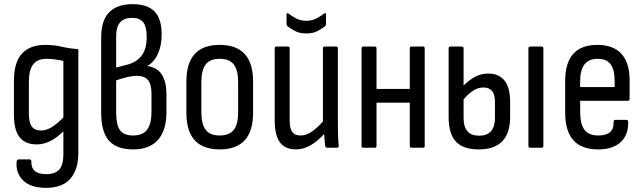

<svg xmlns="http://www.w3.org/2000/svg" viewBox="-20 -711 3095 924"><path d="M201 193Q127 193 91 157Q55 121 60 68Q61 60 64 58Q67 56 72 56H123Q131 56 131 67Q129 127 202 127Q246 127 265.5 104.5Q285 82 285 32V-18Q285 -35 285 -49Q285 -63 285 -77L284 -78Q221 -16 158 -16Q101 -16 74 -51Q47 -86 47 -159V-320Q47 -411 85.5 -453Q124 -495 198 -495Q239 -495 275.5 -486.5Q312 -478 357 -474V26Q357 104 319 148.5Q281 193 201 193ZM179 -83Q225 -83 285 -146V-418Q267 -422 244.5 -425Q222 -428 205 -428Q160 -428 139.5 -401Q119 -374 119 -317V-164Q119 -121 133 -102Q147 -83 179 -83Z M621 8Q541 8 504 -34.5Q467 -77 467 -167V-533Q467 -691 619 -691Q690 -691 724 -655.5Q758 -620 758 -546Q758 -491 739.5 -451Q721 -411 689 -394V-393Q736 -387 758.5 -352.5Q781 -318 781 -257V-171Q781 -84 740.5 -38Q700 8 621 8ZM539 -386 597 -401Q639 -413 662.5 -444.5Q686 -476 686 -533Q686 -582 669.5 -603.5Q653 -625 615 -625Q539 -625 539 -538ZM621 -59Q667 -59 688 -87Q709 -115 709 -172V-260Q709 -306 692 -326Q675 -346 638 -346Q618 -346 592 -340Q566 -334 539 -324V-170Q539 -111 557 -85Q575 -59 621 -59Z M1037 8Q877 8 877 -168V-319Q877 -495 1037 -495Q1198 -495 1198 -319V-168Q1198 8 1037 8ZM1037 -59Q1084 -59 1105 -86Q1126 -113 1126 -171V-315Q1126 -374 1105 -401Q1084 -428 1037 -428Q991 -428 970 -401Q949 -374 949 -315V-171Q949 -113 970 -86Q991 -59 1037 -59Z M1405 8Q1351 8 1326.5 -27Q1302 -62 1302 -131V-478Q1302 -487 1310 -487H1366Q1374 -487 1374 -478V-133Q1374 -92 1386.5 -75.5Q1399 -59 1426 -59Q1453 -59 1478.5 -76Q1504 -93 1534 -126V-478Q1534 -487 1542 -487H1598Q1606 -487 1606 -478V-121Q1606 -83 1607 -56Q1608 -29 1610 -11Q1611 0 1602 0H1554Q1546 0 1545 -9Q1542 -35 1540 -66Q1508 -31 1474 -11.5Q1440 8 1405 8ZM1454 -550Q1420 -550 1397.5 -563Q1375 -576 1363 -585Q1359 -589 1359 -597V-641Q1359 -646 1362 -647.5Q1365 -649 1368 -646Q1383 -634 1405 -622.5Q1427 -611 1454 -611Q1482 -611 1503.5 -622.5Q1525 -634 1540 -646Q1544 -649 1546.5 -647.5Q1549 -646 1549 -641V-597Q1549 -589 1545 -585Q1532 -575 1510 -562.5Q1488 -550 1454 -550Z M1728 0Q1720 0 1720 -9V-478Q1720 -487 1728 -487H1784Q1792 -487 1792 -478V-283H1952V-478Q1952 -487 1961 -487H2016Q2024 -487 2024 -478V-9Q2024 0 2016 0H1961Q1952 0 1952 -9V-217H1792V-9Q1792 0 1784 0Z M2284 8Q2209 8 2174 -29.5Q2139 -67 2139 -149V-478Q2139 -487 2147 -487H2203Q2211 -487 2211 -478V-299Q2236 -325 2265.5 -341Q2295 -357 2330 -357Q2380 -357 2407.5 -324Q2435 -291 2435 -220V-148Q2435 8 2284 8ZM2211 -143Q2211 -58 2286 -58Q2362 -58 2362 -144V-220Q2362 -257 2347.5 -273.5Q2333 -290 2307 -290Q2280 -290 2256 -274Q2232 -258 2211 -233ZM2531 0Q2523 0 2523 -9V-478Q2523 -487 2531 -487H2587Q2595 -487 2595 -478V-9Q2595 0 2587 0Z M2858 8Q2700 8 2700 -168V-322Q2700 -495 2855 -495Q2931 -495 2970.5 -452Q3010 -409 3010 -325V-235Q3010 -226 3002 -226H2772V-176Q2772 -114 2792.5 -86.5Q2813 -59 2860 -59Q2935 -59 2933 -123Q2932 -134 2941 -134H2995Q3002 -134 3003 -125Q3005 -62 2967 -27Q2929 8 2858 8ZM2772 -292H2938V-321Q2938 -377 2918 -402.5Q2898 -428 2856 -428Q2772 -428 2772 -321Z"/></svg>

Font: Sofia Sans Cond
Style: Regular
Weight: 400
Width: 3
Designer: Botio Nikoltchev, Ani Petrova
Foundry: lettersoup
Version: Version 4.100; ttfautohint (v1.8.3)